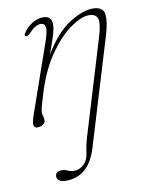

<svg xmlns="http://www.w3.org/2000/svg" viewBox="-80 -503 613 811"><g transform="rotate(-10 226.0 -97.5)"><path d="M271.5 132Q252.5 194 218.8 222.2Q185 250.5 137.5 250.5Q118 250.5 108.5 243Q99 235.5 99 225.5Q99 217 105.2 210.2Q111.5 203.5 125.5 203.5Q140.5 203.5 151.5 209.2Q162.5 215 179 215Q201.5 215 220.2 197.8Q239 180.5 243 147Q245 130.5 248.5 115Q252 99.5 258 79.5L379 -320Q397 -378.5 390.2 -400Q383.5 -421.5 353 -421.5Q321 -421.5 275 -389.5Q229 -357.5 184.2 -295Q139.5 -232.5 110 -141Q99.5 -107 94.5 -89.5Q89.5 -72 88 -64Q86.5 -56 86.5 -50.5Q86.5 -44 89.2 -35.5Q92 -27 92 -17Q92 -6.5 81.8 0.5Q71.5 7.5 58 7.5Q43.5 7.5 42 -5.8Q40.5 -19 52 -51L152.5 -339Q169.5 -387 166.5 -403.8Q163.5 -420.5 146 -420.5Q135.5 -420.5 123 -413.5Q110.5 -406.5 93.5 -388Q82 -377.5 76 -380.5Q68.5 -384.5 75.5 -394.5Q92.5 -419.5 115.5 -433Q138.5 -446.5 160.5 -446.5Q198 -446.5 198 -409.5Q198 -392 189 -362.5Q180 -333 162.5 -286Q216 -374 273.5 -410.2Q331 -446.5 374 -446.5Q419 -446.5 423 -413Q427 -379.5 407.5 -317Z"/></g></svg>

Font: Fraunces 72pt S050 Thin
Style: Italic
Weight: 100
Italic angle: -16°
Version: Version 1.000; ttfautohint (v1.8.3)